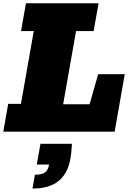

<svg xmlns="http://www.w3.org/2000/svg" viewBox="-35 -797 780 1162"><path d="M-15.1 0 14.6 -168.5H91.8L169.4 -608.9H92.3L122.1 -777.3H561.5L531.7 -608.9H425.3L347.2 -166H507.3L559.1 -348.1H720.2L658.7 0ZM161.6 344.2 176.3 261.2V260.3Q220.2 260.3 238.3 245.8Q256.3 231.4 262.2 198.7H187.5L210 73.2H400.4Q398.4 104.5 396.5 124.8Q394.5 145 390.6 165.5Q375 253.9 318.6 299.1Q262.2 344.2 161.6 344.2Z"/></svg>

Font: Bevan
Style: Italic
Weight: 400
Italic angle: -10°
Designer: Vernon Adams
Foundry: Vernon Adams
Version: Version 2.100; ttfautohint (v1.8.3)